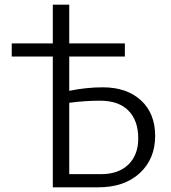

<svg xmlns="http://www.w3.org/2000/svg" viewBox="-20 -798 730 818"><path d="M418 -426Q520 -426 580.5 -370.5Q641 -315 641 -219Q641 -121 575.5 -60.5Q510 0 399 0H205V-557H30V-613H205V-778H275V-613H512V-557H275V-411Q347 -426 418 -426ZM410 -56Q485 -56 527 -97Q569 -138 569 -208Q569 -284 527.5 -326.5Q486 -369 406 -369Q341 -369 275 -360V-56Z"/></svg>

Font: EauTestSC
Style: Regular
Weight: 400
Designer: Christian Thalmann (Catharsis Fonts)
Version: Version 0.001;PS 000.001;hotconv 1.0.88;makeotf.lib2.5.64775